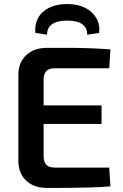

<svg xmlns="http://www.w3.org/2000/svg" viewBox="-20 -929 610 951"><path d="M213 -692Q265 -692 319.5 -692Q374 -692 427 -690Q480 -688 527 -684L521 -591H251Q223 -591 209.5 -577Q196 -563 196 -533V-157Q196 -127 209.5 -113Q223 -99 251 -99H521L527 -6Q480 -2 427 -0.5Q374 1 319.5 1.5Q265 2 213 2Q149 2 110.5 -33.5Q72 -69 71 -129V-561Q72 -621 110.5 -656.5Q149 -692 213 -692ZM89 -407H483V-315H89ZM213 -757 155 -766Q151 -807 168.5 -839.5Q186 -872 223 -890.5Q260 -909 312 -909Q365 -909 401.5 -890.5Q438 -872 457 -839.5Q476 -807 471 -766L412 -757Q412 -792 387 -809.5Q362 -827 312 -827Q264 -827 238.5 -809.5Q213 -792 213 -757Z"/></svg>

Font: Exo 2 SemiBold
Style: Regular
Weight: 600
Designer: Natanael Gama
Foundry: Natanael Gama
Version: Version 2.010